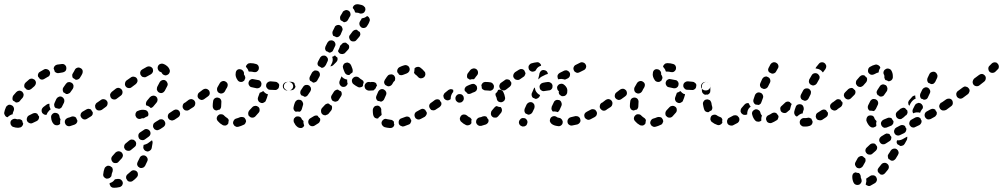

<svg xmlns="http://www.w3.org/2000/svg" viewBox="-26 -579 4749 909"><path d="M60 26Q48 26 37 22Q30 20 26 13Q22 5 24 -3Q26 -10 34 -14Q41 -18 49 -16Q54 -14 60 -14Q61 -14 62 -15Q66 -15 70 -14Q74 -12 77 -10Q77 -9 78 -9Q78 -8 79 -8Q80 -2 82 3Q83 5 84 6Q83 14 78 19Q73 25 65 25Q62 26 60 26ZM334 7Q337 4 339 0Q340 -2 340 -4Q341 -7 340 -9Q339 -11 338 -13Q336 -18 334 -22Q330 -26 325 -27Q319 -29 313 -27Q304 -23 295 -21Q292 -20 288 -17Q285 -15 283 -11Q281 -8 281 -4Q280 0 282 4Q284 12 291 16Q298 20 306 18Q316 15 327 11Q331 9 334 7ZM242 14Q234 14 228 8Q217 -4 216 -23Q215 -32 221 -38Q226 -44 234 -45Q243 -45 249 -40Q255 -35 256 -26Q256 -23 257 -21Q257 -20 258 -19Q259 -18 259 -17Q260 -16 261 -15Q259 -11 259 -6Q258 0 259 6Q258 7 258 8Q257 8 257 9Q250 15 242 14ZM154 -11Q157 -14 158 -18Q159 -20 159 -23Q159 -25 159 -28Q157 -29 156 -31Q153 -35 151 -40Q147 -43 141 -44Q135 -44 130 -42Q121 -37 112 -33Q104 -29 102 -21Q99 -14 102 -6Q106 1 114 4Q122 7 129 3Q139 -1 148 -6Q152 -8 154 -11ZM412 -36Q414 -42 413 -48Q411 -50 410 -52Q407 -56 405 -60Q404 -61 402 -62Q400 -63 398 -63Q395 -64 391 -64Q387 -63 383 -61Q374 -56 366 -51Q362 -49 360 -46Q357 -43 356 -39Q355 -35 355 -31Q356 -28 358 -24Q362 -17 370 -14Q378 -12 385 -16Q394 -21 403 -27Q409 -30 412 -36ZM2 -71Q5 -78 13 -82Q20 -85 28 -81Q36 -78 39 -70Q42 -63 39 -55Q35 -47 34 -40Q34 -40 34 -39Q34 -39 34 -38Q28 -37 23 -34Q15 -30 10 -24Q2 -25 -2 -32Q-7 -39 -6 -46Q-4 -58 2 -71ZM180 -39Q177 -41 174 -44Q170 -51 171 -59Q173 -67 179 -72Q188 -78 195 -84Q198 -86 201 -87Q204 -88 208 -88Q208 -86 208 -85Q207 -76 211 -68Q212 -64 214 -61Q208 -58 204 -52Q198 -46 195 -37Q195 -37 195 -36Q193 -35 191 -35Q189 -35 187 -36Q183 -36 180 -39ZM465 -74Q466 -82 461 -89Q459 -92 456 -94Q452 -96 448 -97Q444 -97 441 -96Q437 -96 433 -93Q426 -88 425 -80Q423 -72 428 -65Q430 -62 434 -60Q437 -58 441 -57Q445 -56 449 -57Q453 -58 456 -60L457 -61Q463 -65 465 -74ZM241 -111Q245 -118 253 -121Q260 -124 268 -120Q275 -116 278 -108Q280 -100 277 -93Q272 -84 268 -75Q267 -72 264 -69Q261 -66 257 -65Q256 -64 255 -64Q254 -64 253 -64Q251 -65 248 -65Q243 -67 238 -67Q232 -71 231 -78Q229 -85 232 -91Q236 -101 241 -111ZM51 -143Q57 -149 65 -150Q73 -150 79 -145Q85 -139 86 -131Q86 -123 81 -116Q74 -109 68 -101Q66 -98 62 -96Q59 -95 55 -94Q53 -94 52 -94Q50 -94 49 -94Q43 -99 37 -102Q37 -102 36 -102Q32 -108 33 -114Q33 -121 37 -127Q44 -135 51 -143ZM274 -165 286 -182Q288 -185 291 -187Q294 -190 298 -190Q302 -191 306 -190Q310 -189 313 -187Q320 -183 322 -174Q323 -166 319 -159L307 -142Q305 -139 301 -137Q298 -135 294 -134Q292 -134 291 -134Q289 -134 287 -134Q283 -137 278 -140Q276 -141 275 -141Q271 -147 271 -153Q270 -159 274 -165ZM111 -202Q114 -205 118 -206Q122 -207 126 -207Q130 -206 133 -204Q137 -203 139 -200Q145 -193 144 -185Q143 -177 137 -171Q130 -165 122 -158Q119 -156 115 -154Q112 -153 108 -153Q106 -153 104 -154Q102 -154 100 -155Q98 -158 94 -161Q92 -163 90 -165Q88 -170 89 -177Q90 -183 95 -188Q103 -195 111 -202ZM325 -242Q327 -246 328 -248Q331 -255 339 -258Q347 -261 354 -257Q362 -254 365 -246Q367 -238 364 -231Q362 -227 360 -223Q356 -217 352 -210Q349 -205 343 -203Q337 -200 331 -202Q329 -204 326 -206Q323 -208 319 -210Q316 -215 316 -221Q315 -227 319 -232Q322 -237 325 -242ZM182 -250Q189 -254 197 -251Q205 -249 209 -241Q213 -234 210 -226Q208 -218 200 -215Q192 -210 183 -205Q178 -202 173 -202Q167 -202 162 -206Q160 -210 156 -214Q155 -216 154 -217Q152 -224 155 -230Q157 -236 163 -239Q172 -245 182 -250ZM237 -270Q240 -272 244 -273Q255 -275 267 -276Q275 -277 281 -272Q288 -266 288 -258Q289 -250 284 -243Q278 -237 270 -236Q261 -235 252 -233Q247 -232 242 -234Q237 -236 233 -240Q232 -246 229 -252Q228 -253 228 -254Q228 -256 229 -259Q230 -262 231 -264Q233 -267 237 -270Z M518 270Q525 269 531 268Q539 267 546 271Q553 276 555 284Q556 288 555 292Q554 295 552 299Q550 302 546 304Q543 307 539 307Q527 310 514 310Q510 310 506 309Q502 307 499 305Q497 302 495 298Q493 295 493 291Q493 290 493 289Q493 289 493 288Q501 286 508 281Q514 276 518 270ZM573 252Q575 248 578 246Q586 240 593 233Q599 227 607 227Q615 227 621 232Q624 235 626 239Q627 243 627 247Q627 251 626 254Q624 258 621 261Q613 270 603 277Q597 282 589 281Q581 281 576 274Q574 269 571 265Q571 264 571 262Q571 261 571 259Q571 255 573 252ZM508 225Q508 221 506 217Q506 216 505 214Q504 213 502 212Q498 210 495 207Q487 204 480 207Q472 211 469 218Q464 231 463 244Q461 252 466 259Q471 265 479 267Q483 267 487 266Q491 265 494 263Q497 261 500 257Q502 254 502 250Q503 242 507 233Q508 229 508 225ZM635 169Q638 161 646 158Q653 155 661 158Q669 162 672 170Q675 177 671 185Q666 196 661 206Q657 213 650 215Q642 218 635 215Q632 212 628 210Q624 205 623 199Q623 193 626 187Q630 178 635 169ZM554 164Q556 161 556 157Q556 154 555 151Q554 149 553 147Q551 145 549 142Q548 142 548 141Q542 137 534 137Q527 138 521 143Q513 152 506 160Q500 167 501 175Q502 183 508 189Q514 194 523 193Q531 193 536 186Q543 179 550 171Q553 168 554 164ZM654 107Q656 106 658 106Q666 104 673 100L691 87Q692 86 693 85Q696 88 696 92Q697 96 696 100Q694 111 692 123Q690 130 684 134Q677 139 670 138Q666 136 662 135Q657 132 654 126Q651 120 653 113Q654 110 654 107ZM593 82Q590 83 586 86Q577 93 569 100Q566 102 564 106Q562 109 562 113Q561 117 562 121Q564 125 566 128Q571 134 580 135Q588 136 594 131Q602 124 611 117Q617 113 618 106Q620 99 617 93Q615 91 614 89Q613 88 612 87Q610 85 607 83Q604 82 601 82Q597 81 593 82ZM686 57Q688 51 685 44Q684 42 683 41Q682 40 681 38Q676 33 669 32Q661 31 655 36L637 48Q630 53 629 61Q628 69 632 76Q637 83 645 84Q653 86 660 81L678 68Q684 64 686 57ZM733 32 748 22Q754 18 756 11Q758 4 755 -2Q754 -4 753 -5Q752 -7 751 -8Q749 -11 746 -12Q744 -14 741 -14Q737 -15 733 -14Q729 -14 726 -11L711 -2L707 1Q700 5 699 13Q697 22 702 28Q704 32 707 34Q710 36 714 37Q718 38 722 37Q726 36 729 34ZM826 -35Q828 -42 825 -49Q825 -50 824 -51Q822 -53 821 -55Q819 -57 817 -58Q814 -60 811 -60Q807 -61 803 -60Q799 -59 796 -57L778 -45Q771 -41 769 -33Q767 -24 772 -17Q774 -14 777 -12Q781 -10 785 -9Q789 -8 792 -9Q796 -10 800 -12L818 -24Q824 -28 826 -35ZM643 -18Q636 -14 628 -17Q620 -20 617 -28Q615 -31 615 -35Q615 -39 616 -43Q618 -47 620 -50Q623 -53 627 -54Q635 -58 644 -59Q653 -60 662 -58Q670 -56 674 -49Q678 -41 676 -33Q675 -32 675 -31Q674 -30 674 -29Q670 -28 667 -26Q660 -23 655 -19Q654 -19 653 -19Q652 -19 651 -19Q648 -20 643 -18ZM881 -74Q882 -82 877 -88Q875 -92 872 -94Q868 -96 864 -97Q861 -97 857 -97Q853 -96 850 -93L847 -92Q840 -87 839 -79Q837 -71 842 -64Q844 -61 848 -58Q851 -56 855 -56Q859 -55 863 -56Q867 -57 870 -59L872 -61Q879 -65 881 -74ZM483 -86Q485 -95 480 -101Q475 -108 467 -109Q459 -111 452 -106L432 -92Q429 -90 427 -86Q425 -83 424 -79Q424 -75 425 -71Q425 -67 428 -64Q432 -57 441 -56Q449 -55 456 -59L475 -73Q482 -78 483 -86ZM682 -73Q685 -70 687 -68Q691 -68 694 -70Q697 -72 699 -74Q708 -84 715 -93Q718 -97 719 -100Q720 -104 720 -108Q719 -112 718 -116Q716 -119 713 -122Q706 -127 698 -126Q690 -125 684 -119Q677 -110 669 -101Q666 -96 665 -91Q664 -85 666 -80Q667 -80 667 -80Q675 -78 682 -73ZM554 -140Q555 -148 550 -155Q545 -161 537 -163Q529 -164 522 -159L503 -144Q500 -141 498 -138Q496 -135 495 -131Q495 -127 496 -123Q497 -119 499 -116Q504 -109 513 -108Q521 -107 527 -112L547 -127Q553 -132 554 -140ZM717 -161Q716 -157 717 -153Q718 -150 721 -146Q723 -143 727 -141Q734 -137 742 -139Q750 -142 754 -149Q761 -161 766 -172Q768 -176 768 -180Q768 -184 766 -187Q765 -191 762 -194Q759 -197 756 -199Q748 -202 741 -199Q733 -196 729 -188Q725 -179 719 -169Q717 -165 717 -161ZM625 -194Q626 -202 621 -209Q616 -215 608 -216Q599 -217 593 -212L573 -198Q567 -193 566 -185Q564 -177 569 -170Q574 -163 583 -162Q591 -161 597 -166L617 -181Q623 -186 625 -194ZM698 -239Q700 -246 697 -254Q693 -261 685 -264Q677 -266 670 -263Q659 -257 647 -250Q644 -248 641 -245Q639 -241 638 -238Q637 -234 638 -230Q638 -226 641 -223Q643 -219 646 -217Q649 -214 653 -214Q657 -213 661 -213Q665 -214 668 -216Q679 -222 688 -227Q695 -231 698 -239ZM739 -235Q741 -232 743 -229Q746 -226 750 -224Q753 -223 757 -222Q761 -222 765 -224Q773 -227 776 -234Q780 -242 777 -249Q773 -260 764 -267Q756 -274 746 -277Q738 -279 730 -275Q723 -271 721 -263Q719 -255 723 -248Q727 -240 735 -238Q737 -238 738 -237Q739 -236 739 -235Z M1133 8Q1136 5 1137 1Q1139 -2 1139 -6Q1138 -10 1137 -13Q1134 -17 1132 -21Q1127 -25 1121 -25Q1116 -26 1110 -24Q1101 -20 1093 -18Q1085 -16 1081 -9Q1076 -1 1078 7Q1079 10 1082 14Q1084 17 1088 19Q1091 21 1095 22Q1099 22 1103 21Q1115 18 1127 12Q1131 11 1133 8ZM1050 11Q1047 14 1043 15Q1039 16 1035 15Q1031 15 1028 13Q1015 6 1006 -5Q1000 -11 1000 -19Q1001 -28 1007 -33Q1013 -39 1021 -38Q1030 -38 1035 -32Q1041 -26 1047 -22Q1051 -20 1053 -17Q1056 -14 1057 -10Q1056 -7 1056 -4Q1055 0 1055 4Q1055 5 1055 5Q1055 5 1055 5Q1053 9 1050 11ZM1203 -60Q1203 -68 1197 -73Q1193 -75 1190 -77Q1184 -79 1178 -77Q1172 -76 1168 -71Q1161 -63 1154 -56Q1152 -53 1150 -49Q1149 -46 1149 -42Q1149 -38 1150 -34Q1152 -30 1155 -28Q1160 -22 1169 -22Q1177 -22 1183 -28Q1191 -36 1199 -46Q1204 -52 1203 -60ZM983 -100Q984 -108 990 -113Q997 -118 1005 -117Q1013 -116 1018 -110Q1023 -103 1022 -95Q1021 -85 1021 -75Q1021 -71 1019 -67Q1017 -64 1015 -61Q1014 -61 1014 -61Q1014 -60 1014 -60Q1010 -60 1005 -58Q1003 -57 1000 -56Q992 -56 986 -62Q981 -68 981 -76Q981 -88 983 -100ZM898 -85Q900 -92 897 -98Q896 -100 895 -101Q894 -103 893 -104Q888 -109 880 -110Q873 -110 867 -106Q856 -98 850 -93Q843 -89 841 -81Q840 -72 845 -66Q847 -62 850 -60Q854 -58 857 -57Q861 -57 865 -57Q869 -58 872 -61Q879 -65 891 -73Q897 -78 898 -85ZM1242 -130Q1242 -131 1242 -133Q1239 -134 1235 -135Q1228 -139 1222 -146Q1221 -147 1220 -148Q1218 -147 1217 -146Q1211 -142 1204 -140Q1203 -139 1203 -139Q1203 -138 1203 -138Q1200 -128 1196 -119Q1193 -111 1196 -104Q1199 -96 1207 -93Q1211 -91 1215 -91Q1219 -91 1222 -93Q1226 -95 1229 -97Q1232 -100 1233 -104Q1238 -115 1241 -127Q1242 -128 1242 -130ZM967 -134Q968 -141 965 -148Q964 -149 963 -151Q962 -152 961 -153Q956 -158 949 -159Q941 -159 935 -155L918 -142Q911 -137 910 -129Q908 -121 913 -114Q918 -108 926 -106Q934 -105 941 -110L959 -123Q965 -127 967 -134ZM1015 -186Q1020 -193 1028 -195Q1036 -197 1043 -192Q1050 -188 1052 -180Q1053 -172 1049 -165Q1043 -156 1039 -147Q1036 -142 1031 -139Q1026 -136 1019 -136Q1015 -138 1011 -139Q1004 -143 1002 -151Q1000 -158 1003 -165Q1009 -176 1015 -186ZM1356 -157Q1362 -163 1362 -171Q1362 -175 1360 -179Q1359 -182 1356 -185Q1353 -188 1350 -189Q1346 -191 1342 -191H1338Q1330 -191 1324 -185Q1318 -179 1318 -171Q1318 -167 1319 -163Q1321 -160 1324 -157Q1327 -154 1330 -153Q1334 -151 1338 -151H1342Q1350 -151 1356 -157ZM1252 -154Q1244 -154 1239 -161Q1233 -167 1234 -175Q1234 -183 1241 -189Q1247 -194 1255 -194Q1266 -193 1277 -192Q1284 -192 1289 -187Q1295 -183 1296 -176Q1295 -173 1295 -171Q1295 -170 1295 -169Q1294 -161 1288 -157Q1282 -152 1275 -153Q1263 -153 1252 -154ZM1166 -166Q1158 -167 1154 -174Q1149 -181 1151 -190Q1152 -193 1154 -197Q1157 -200 1160 -202Q1163 -204 1167 -205Q1171 -205 1175 -204Q1185 -202 1196 -200Q1199 -200 1203 -198Q1206 -196 1209 -192Q1210 -190 1211 -187Q1212 -185 1212 -182Q1212 -180 1211 -177Q1211 -176 1211 -175Q1209 -168 1203 -164Q1196 -160 1189 -161Q1177 -163 1166 -166ZM1113 -191Q1105 -192 1100 -198Q1094 -206 1091 -215Q1088 -224 1090 -234Q1091 -243 1097 -248Q1104 -253 1112 -251Q1120 -250 1125 -243Q1130 -237 1129 -229Q1129 -227 1129 -226Q1130 -225 1131 -224Q1133 -221 1134 -217Q1136 -213 1135 -209Q1135 -209 1135 -209Q1135 -209 1135 -208Q1132 -203 1130 -197Q1130 -197 1129 -196Q1129 -196 1128 -196Q1122 -190 1113 -191ZM1151 -241Q1152 -241 1154 -240Q1156 -240 1158 -240H1160Q1167 -240 1174 -238Q1182 -236 1189 -239Q1196 -243 1199 -251Q1201 -259 1198 -266Q1194 -274 1186 -276Q1174 -280 1160 -280H1158Q1150 -280 1145 -275Q1139 -270 1138 -263Q1141 -260 1143 -257Q1149 -250 1151 -241Z M1401 27Q1392 28 1385 24Q1379 20 1373 13Q1369 7 1365 -1Q1364 -4 1364 -8Q1364 -12 1365 -16Q1367 -20 1370 -22Q1372 -25 1376 -27Q1380 -28 1384 -28Q1388 -28 1391 -27Q1395 -25 1398 -23Q1401 -20 1402 -16Q1404 -12 1407 -10Q1408 -9 1409 -8Q1410 -7 1411 -6Q1410 -1 1411 4Q1412 10 1414 16Q1414 16 1414 17Q1413 17 1413 18Q1409 25 1401 27ZM1487 -2Q1489 -5 1490 -9Q1490 -12 1490 -14Q1490 -16 1489 -19Q1487 -20 1486 -21Q1481 -25 1478 -31Q1473 -33 1468 -32Q1462 -31 1458 -28Q1451 -23 1443 -19Q1436 -15 1434 -7Q1432 1 1436 8Q1440 16 1448 18Q1456 20 1463 16Q1472 11 1482 4Q1485 2 1487 -2ZM1546 -68Q1547 -74 1544 -79Q1541 -80 1538 -82Q1534 -85 1531 -88Q1529 -89 1527 -89Q1526 -89 1524 -89Q1520 -88 1517 -86Q1513 -84 1511 -81Q1505 -74 1498 -67Q1493 -60 1494 -52Q1494 -44 1500 -38Q1503 -36 1507 -34Q1511 -33 1515 -33Q1519 -34 1522 -36Q1526 -37 1529 -40Q1535 -48 1542 -56Q1546 -61 1546 -68ZM1370 -93Q1372 -97 1374 -100Q1377 -103 1380 -105Q1384 -107 1388 -107Q1392 -107 1396 -106Q1404 -103 1407 -95Q1411 -88 1408 -80Q1405 -71 1403 -63Q1402 -59 1399 -55Q1397 -52 1393 -50Q1388 -51 1383 -51Q1378 -51 1374 -50Q1368 -53 1365 -59Q1362 -66 1364 -72Q1366 -83 1370 -93ZM1592 -136Q1592 -142 1588 -147Q1586 -148 1583 -149Q1578 -151 1574 -155Q1568 -155 1563 -152Q1558 -150 1555 -145Q1550 -137 1545 -129Q1540 -122 1542 -114Q1544 -105 1550 -101Q1554 -99 1558 -98Q1562 -97 1565 -98Q1569 -99 1573 -101Q1576 -103 1578 -107Q1584 -116 1589 -124Q1593 -130 1592 -136ZM1396 -144Q1396 -148 1398 -151Q1404 -160 1410 -169Q1415 -176 1423 -177Q1431 -178 1438 -174Q1441 -171 1443 -168Q1446 -165 1446 -161Q1447 -157 1446 -153Q1445 -149 1443 -146Q1437 -138 1432 -130Q1430 -126 1425 -123Q1420 -120 1415 -121Q1410 -125 1403 -127Q1402 -127 1400 -128Q1399 -130 1398 -132Q1397 -134 1396 -136Q1395 -140 1396 -144ZM1338 -151Q1335 -151 1332 -151Q1331 -151 1329 -151Q1327 -152 1326 -152Q1323 -153 1321 -155Q1319 -157 1317 -159Q1315 -162 1314 -164Q1313 -167 1313 -171Q1313 -179 1319 -185Q1325 -191 1333 -191Q1334 -191 1335 -191Q1336 -191 1337 -191Q1338 -191 1338 -191Q1343 -191 1350 -192Q1354 -192 1358 -191Q1362 -190 1365 -188Q1366 -187 1367 -186Q1367 -186 1368 -185Q1369 -178 1372 -172Q1372 -171 1373 -169Q1372 -163 1367 -158Q1363 -153 1356 -152Q1346 -151 1338 -151ZM1749 -157Q1755 -163 1755 -171Q1755 -175 1753 -179Q1752 -182 1749 -185Q1746 -188 1742 -190Q1739 -191 1735 -191H1734Q1726 -191 1720 -185Q1714 -179 1714 -171Q1714 -167 1716 -163Q1718 -160 1720 -157Q1723 -154 1727 -152Q1731 -151 1735 -151Q1743 -151 1749 -157ZM1674 -165Q1670 -166 1667 -168Q1657 -173 1647 -181Q1641 -186 1640 -194Q1639 -203 1645 -209Q1650 -215 1658 -216Q1666 -217 1673 -212Q1679 -206 1686 -202Q1690 -200 1693 -197Q1695 -194 1696 -190Q1695 -188 1695 -186Q1692 -179 1692 -172Q1690 -170 1688 -168Q1685 -167 1682 -166Q1678 -165 1674 -165ZM1608 -169Q1600 -166 1592 -169Q1585 -173 1582 -180Q1579 -188 1582 -196Q1586 -205 1589 -213Q1589 -214 1590 -215Q1590 -216 1591 -218Q1593 -215 1595 -213Q1601 -207 1610 -204Q1614 -203 1618 -202Q1617 -197 1618 -192Q1618 -187 1620 -183Q1619 -181 1619 -180Q1615 -172 1608 -169ZM1456 -188Q1458 -188 1460 -188Q1462 -188 1464 -189Q1468 -190 1471 -192Q1474 -195 1476 -198Q1481 -206 1486 -216Q1490 -223 1488 -231Q1486 -239 1479 -243Q1475 -245 1471 -245Q1467 -246 1463 -245Q1460 -244 1457 -241Q1453 -239 1451 -235Q1446 -226 1442 -218Q1439 -213 1439 -207Q1439 -202 1442 -197Q1447 -195 1451 -192Q1454 -190 1456 -188ZM1598 -257Q1597 -261 1597 -265Q1598 -269 1600 -273Q1602 -276 1605 -279Q1608 -281 1612 -282Q1616 -283 1620 -283Q1624 -282 1627 -280Q1631 -278 1633 -275Q1635 -272 1637 -268Q1639 -261 1643 -252Q1644 -248 1644 -244Q1644 -239 1642 -235Q1641 -234 1640 -234Q1633 -230 1628 -224Q1621 -223 1615 -226Q1609 -229 1606 -236Q1601 -247 1598 -257ZM1480 -288 1481 -290 1489 -305Q1491 -309 1494 -311Q1497 -314 1500 -315Q1504 -316 1508 -316Q1512 -316 1516 -314Q1523 -310 1526 -302Q1528 -294 1524 -287L1517 -272L1515 -269Q1513 -266 1510 -263Q1507 -260 1503 -259Q1502 -259 1500 -258Q1498 -258 1496 -258Q1493 -261 1490 -262Q1486 -265 1482 -266Q1478 -271 1477 -276Q1477 -282 1480 -288ZM1560 -317Q1562 -314 1565 -311Q1567 -309 1571 -307Q1573 -301 1572 -296Q1571 -290 1566 -285L1552 -271Q1549 -268 1546 -267Q1542 -265 1538 -265L1544 -277Q1548 -284 1549 -292Q1550 -301 1547 -309Q1547 -310 1547 -310Q1547 -310 1547 -310Q1554 -312 1560 -317ZM1599 -376Q1603 -377 1606 -377Q1608 -378 1610 -377Q1612 -377 1613 -376Q1616 -373 1620 -370Q1622 -368 1625 -366Q1628 -360 1627 -354Q1626 -348 1622 -344L1608 -329Q1606 -326 1602 -325Q1598 -323 1594 -323Q1590 -323 1587 -324Q1583 -325 1580 -328Q1578 -330 1577 -332Q1575 -335 1574 -337L1580 -350Q1583 -356 1584 -362L1593 -371Q1595 -374 1599 -376ZM1515 -359 1524 -377Q1526 -380 1529 -383Q1532 -386 1535 -387Q1539 -388 1543 -388Q1547 -388 1551 -386Q1558 -383 1561 -375Q1564 -367 1560 -360L1551 -341Q1550 -338 1547 -335Q1544 -333 1540 -331Q1538 -331 1536 -330Q1534 -330 1532 -330Q1529 -332 1526 -334Q1522 -336 1518 -337Q1514 -342 1513 -348Q1513 -353 1515 -359ZM1680 -416Q1680 -423 1677 -428Q1675 -429 1673 -430Q1668 -433 1664 -438Q1659 -439 1653 -437Q1648 -435 1644 -431Q1638 -423 1632 -415Q1626 -409 1627 -401Q1628 -393 1634 -387Q1640 -382 1649 -383Q1657 -383 1662 -390Q1669 -398 1675 -405Q1679 -410 1680 -416ZM1549 -431 1558 -449Q1559 -453 1562 -456Q1565 -458 1569 -460Q1572 -461 1576 -461Q1580 -461 1584 -459Q1588 -457 1590 -455Q1593 -452 1594 -448Q1596 -444 1596 -440Q1596 -436 1594 -433L1586 -414Q1584 -411 1581 -408Q1578 -405 1574 -404Q1573 -403 1571 -403Q1569 -403 1567 -403Q1564 -405 1560 -406Q1557 -408 1552 -409Q1549 -414 1548 -420Q1547 -426 1549 -431ZM1723 -477Q1727 -484 1723 -492Q1720 -500 1712 -503Q1712 -503 1712 -503Q1712 -503 1712 -503Q1706 -498 1699 -495Q1693 -493 1687 -492Q1687 -492 1686 -492Q1686 -492 1686 -491Q1686 -491 1686 -490Q1683 -485 1678 -477Q1674 -470 1676 -462Q1678 -454 1685 -449Q1692 -445 1700 -447Q1708 -449 1712 -456Q1719 -466 1722 -474Q1723 -475 1723 -477ZM1586 -504 1594 -517Q1595 -520 1597 -523Q1599 -526 1603 -528Q1606 -530 1610 -531Q1614 -532 1618 -531Q1622 -530 1625 -528Q1632 -523 1633 -515Q1635 -507 1630 -500Q1629 -499 1628 -497L1621 -484Q1619 -481 1616 -478Q1612 -476 1609 -475Q1607 -474 1605 -474Q1604 -474 1602 -474Q1598 -477 1593 -480Q1591 -481 1588 -482Q1584 -486 1584 -493Q1583 -499 1586 -504ZM1679 -557Q1686 -556 1692 -553Q1696 -551 1698 -548Q1701 -546 1703 -542Q1704 -538 1704 -534Q1704 -530 1702 -527Q1699 -519 1691 -516Q1683 -513 1676 -516Q1674 -517 1671 -518Q1668 -519 1664 -519Q1662 -519 1659 -519Q1657 -520 1655 -521Q1653 -529 1649 -535Q1647 -538 1644 -541Q1645 -549 1651 -554Q1657 -559 1665 -559Q1672 -559 1679 -557Z M1795 23Q1787 20 1783 13Q1779 6 1781 -2Q1784 -10 1791 -14Q1798 -18 1806 -15Q1814 -13 1823 -12Q1827 -12 1831 -10Q1834 -8 1837 -5Q1837 -4 1838 -4Q1838 -3 1839 -2Q1838 5 1841 12Q1839 20 1833 24Q1827 28 1819 27Q1806 26 1795 23ZM1915 7Q1918 4 1919 0Q1920 -2 1921 -5Q1921 -7 1921 -10Q1920 -12 1919 -13Q1917 -17 1915 -21Q1911 -26 1905 -27Q1899 -28 1894 -26Q1884 -22 1875 -19Q1867 -17 1863 -9Q1860 -2 1862 6Q1863 10 1866 13Q1869 16 1872 17Q1876 19 1880 20Q1884 20 1887 19Q1897 15 1908 11Q1912 10 1915 7ZM1993 -36Q1996 -42 1994 -48Q1992 -50 1991 -52Q1989 -55 1987 -59Q1982 -63 1976 -64Q1970 -64 1965 -61Q1956 -56 1947 -51Q1939 -47 1937 -39Q1935 -31 1939 -24Q1940 -20 1943 -18Q1947 -15 1950 -14Q1954 -13 1958 -13Q1962 -14 1966 -16Q1975 -21 1985 -26Q1990 -30 1993 -36ZM1739 -53Q1739 -56 1739 -60Q1740 -68 1746 -74Q1752 -79 1761 -79Q1765 -79 1768 -77Q1772 -75 1774 -72Q1777 -69 1778 -65Q1780 -62 1779 -58Q1779 -55 1779 -53Q1779 -47 1780 -42Q1781 -40 1781 -38Q1781 -36 1780 -34Q1773 -29 1767 -23Q1766 -21 1764 -18Q1756 -17 1749 -21Q1743 -26 1741 -34Q1739 -43 1739 -53ZM2047 -74Q2048 -82 2043 -88Q2041 -92 2038 -94Q2034 -96 2030 -97Q2027 -97 2023 -97Q2019 -96 2016 -93H2015Q2008 -88 2006 -80Q2005 -72 2010 -65Q2012 -62 2015 -59Q2019 -57 2023 -57Q2026 -56 2030 -57Q2034 -58 2037 -60L2038 -61Q2045 -65 2047 -74ZM1765 -146Q1769 -153 1776 -156Q1784 -159 1792 -155Q1799 -151 1802 -144Q1805 -136 1801 -128Q1797 -119 1793 -110Q1792 -107 1789 -104Q1786 -101 1782 -99Q1781 -99 1779 -98Q1778 -98 1776 -98Q1770 -101 1763 -101Q1757 -105 1755 -112Q1753 -119 1756 -125Q1760 -135 1765 -146ZM1754 -168Q1756 -170 1759 -172Q1757 -177 1756 -182Q1755 -183 1755 -184Q1752 -188 1748 -189Q1743 -191 1739 -191Q1732 -190 1726 -190Q1725 -191 1723 -191Q1722 -191 1720 -191Q1712 -191 1706 -185Q1700 -179 1700 -171Q1700 -168 1701 -165Q1702 -161 1704 -158Q1709 -153 1715 -151Q1717 -150 1720 -150Q1721 -150 1723 -150Q1732 -150 1742 -151Q1742 -151 1742 -151Q1742 -151 1743 -151Q1744 -153 1745 -155Q1748 -163 1754 -168ZM1809 -171Q1815 -169 1821 -172Q1826 -174 1830 -179Q1834 -186 1837 -191L1839 -193Q1842 -195 1844 -199Q1845 -203 1845 -207Q1845 -211 1844 -214Q1842 -218 1840 -221Q1834 -227 1826 -227Q1817 -227 1811 -222L1808 -218Q1808 -218 1807 -217Q1806 -216 1806 -216Q1802 -210 1796 -201Q1794 -198 1793 -194Q1792 -190 1793 -186Q1794 -183 1795 -181Q1796 -179 1798 -177Q1800 -176 1801 -175Q1806 -173 1809 -171ZM1983 -241Q1986 -238 1987 -235Q1988 -231 1988 -227Q1987 -223 1986 -219Q1984 -216 1981 -213Q1974 -208 1966 -208Q1958 -209 1953 -215Q1947 -222 1941 -226Q1938 -228 1937 -230Q1935 -233 1934 -235Q1936 -241 1936 -247Q1937 -251 1936 -254Q1941 -261 1949 -262Q1957 -264 1964 -259Q1974 -252 1983 -241ZM1888 -270Q1892 -271 1896 -271Q1900 -270 1904 -268Q1907 -266 1910 -263Q1912 -260 1913 -256Q1915 -248 1911 -241Q1907 -234 1899 -231Q1892 -229 1883 -225Q1878 -223 1873 -223Q1868 -223 1863 -226Q1860 -232 1856 -236Q1856 -237 1855 -237Q1853 -244 1856 -251Q1859 -258 1865 -261Q1877 -267 1888 -270Z M2285 1Q2288 -5 2287 -12Q2282 -17 2279 -24Q2279 -25 2278 -26Q2278 -26 2277 -26Q2276 -27 2276 -27Q2272 -29 2268 -29Q2264 -29 2260 -28Q2252 -24 2244 -23Q2236 -21 2231 -14Q2227 -7 2228 1Q2229 5 2231 8Q2234 12 2237 14Q2240 16 2244 17Q2248 17 2252 17Q2263 14 2275 10Q2281 7 2285 1ZM2157 -3Q2154 -5 2153 -9Q2151 -13 2151 -17Q2151 -21 2153 -24Q2154 -28 2157 -31Q2162 -37 2171 -37Q2179 -37 2185 -32Q2190 -27 2196 -24Q2200 -23 2202 -20Q2205 -17 2207 -14Q2206 -12 2206 -10Q2205 -3 2206 4Q2202 11 2195 13Q2187 16 2180 13Q2167 7 2157 -3ZM2350 -53Q2351 -57 2350 -61Q2350 -64 2348 -67Q2347 -70 2345 -72Q2340 -72 2336 -73Q2331 -74 2326 -77Q2322 -76 2319 -74Q2316 -72 2314 -69Q2309 -62 2303 -56Q2298 -50 2298 -41Q2298 -33 2304 -27Q2307 -25 2310 -23Q2314 -22 2318 -22Q2322 -22 2326 -23Q2329 -25 2332 -28Q2340 -37 2347 -46Q2349 -49 2350 -53ZM2063 -82Q2065 -88 2063 -94Q2061 -96 2059 -99Q2057 -102 2055 -106Q2050 -109 2044 -109Q2037 -109 2032 -105L2016 -93Q2012 -91 2010 -88Q2008 -84 2007 -81Q2007 -77 2007 -73Q2008 -69 2011 -66Q2015 -59 2023 -57Q2032 -56 2038 -61L2055 -72Q2060 -76 2063 -82ZM2130 -114Q2130 -110 2131 -107Q2132 -103 2135 -100Q2138 -97 2141 -95Q2145 -93 2149 -93Q2153 -93 2156 -94Q2160 -95 2163 -98Q2166 -101 2168 -104V-105Q2170 -108 2170 -112Q2170 -116 2169 -120Q2168 -124 2165 -127Q2163 -130 2159 -132Q2152 -135 2144 -133Q2136 -130 2132 -122Q2130 -118 2130 -114ZM2347 -153Q2339 -156 2332 -153Q2331 -149 2329 -146Q2325 -140 2320 -136Q2319 -133 2320 -131Q2320 -128 2321 -125Q2325 -119 2326 -111Q2327 -103 2334 -98Q2341 -94 2349 -95Q2353 -96 2356 -98Q2359 -100 2362 -103Q2364 -106 2365 -110Q2366 -114 2365 -118Q2363 -131 2357 -143Q2354 -150 2347 -153ZM2112 -132Q2115 -139 2120 -144Q2119 -148 2120 -152Q2120 -153 2120 -153Q2119 -154 2119 -154Q2114 -157 2108 -157Q2102 -156 2097 -153Q2089 -146 2081 -140Q2078 -138 2076 -134Q2074 -131 2073 -127Q2073 -123 2074 -119Q2075 -115 2077 -112Q2082 -106 2090 -104Q2098 -103 2105 -108Q2106 -109 2108 -110Q2107 -113 2108 -116Q2108 -124 2112 -132ZM2187 -136Q2191 -134 2195 -134Q2199 -135 2203 -136Q2210 -140 2219 -143Q2223 -144 2226 -147Q2229 -149 2231 -153Q2232 -157 2233 -160Q2233 -164 2232 -168Q2231 -172 2228 -175Q2225 -178 2222 -180Q2218 -182 2214 -182Q2210 -182 2207 -181Q2195 -177 2185 -172Q2178 -169 2175 -162Q2172 -155 2175 -148Q2178 -146 2182 -142Q2185 -139 2187 -136ZM2255 -161Q2258 -156 2263 -154Q2267 -151 2272 -151H2274Q2282 -151 2289 -150Q2297 -148 2304 -153Q2311 -157 2312 -165Q2314 -174 2309 -180Q2305 -187 2297 -189Q2286 -191 2274 -191H2272Q2265 -191 2260 -187Q2255 -182 2253 -176Q2253 -175 2253 -175Q2255 -168 2255 -161ZM2215 -204Q2217 -204 2218 -204Q2219 -205 2219 -206Q2220 -206 2221 -207Q2226 -215 2233 -223Q2238 -229 2237 -238Q2236 -246 2230 -251Q2223 -256 2215 -255Q2207 -254 2201 -248Q2195 -240 2188 -231Q2185 -226 2185 -219Q2184 -213 2188 -208Q2190 -207 2192 -206Q2195 -204 2198 -202Q2199 -202 2200 -202Q2207 -205 2215 -204Z M2432 7Q2435 15 2443 18Q2446 20 2450 20Q2454 20 2458 19Q2462 17 2465 15Q2468 12 2469 8Q2473 0 2470 -8Q2467 -15 2460 -19Q2456 -20 2452 -20Q2448 -21 2444 -19Q2440 -18 2438 -15Q2435 -12 2433 -9V-8Q2429 -1 2432 7ZM2630 15Q2623 20 2615 18Q2596 16 2585 7Q2582 4 2580 1Q2578 -2 2577 -6Q2577 -10 2578 -14Q2579 -18 2581 -21Q2587 -28 2595 -29Q2603 -30 2610 -25Q2611 -24 2613 -23Q2617 -22 2621 -21Q2625 -21 2629 -18Q2632 -16 2634 -13Q2636 -11 2636 -9Q2637 -7 2638 -5Q2638 -2 2638 1Q2638 1 2638 1Q2638 1 2638 2Q2637 10 2630 15ZM2720 0Q2724 -7 2721 -15Q2721 -17 2720 -19Q2719 -21 2717 -23Q2714 -26 2712 -27Q2708 -29 2704 -29Q2700 -30 2697 -29Q2686 -26 2676 -24Q2672 -23 2669 -21Q2666 -19 2664 -15Q2661 -12 2661 -8Q2660 -4 2661 0Q2662 8 2669 12Q2676 17 2684 15Q2696 13 2708 10Q2716 7 2720 0ZM2799 -36Q2802 -44 2798 -51Q2797 -53 2796 -54Q2794 -57 2792 -59Q2789 -61 2786 -61Q2782 -63 2778 -62Q2774 -62 2771 -60Q2761 -55 2752 -50Q2748 -48 2745 -45Q2743 -42 2741 -39Q2740 -35 2740 -31Q2741 -27 2742 -23Q2746 -16 2754 -13Q2761 -10 2769 -14Q2779 -19 2790 -25Q2797 -29 2799 -36ZM2458 -64 2467 -84Q2471 -91 2478 -94Q2486 -97 2494 -94Q2497 -92 2500 -89Q2503 -86 2504 -82Q2505 -79 2505 -75Q2505 -71 2504 -67L2495 -48Q2492 -42 2486 -39Q2481 -36 2474 -36Q2472 -38 2469 -39Q2466 -40 2463 -41Q2458 -46 2457 -52Q2456 -58 2458 -64ZM2585 -67Q2585 -71 2586 -74L2596 -95Q2597 -98 2600 -101Q2603 -104 2607 -105Q2610 -107 2614 -106Q2618 -106 2622 -105Q2630 -101 2632 -93Q2635 -86 2632 -78L2623 -58Q2621 -55 2619 -52Q2617 -50 2614 -48Q2611 -49 2609 -50Q2601 -52 2592 -51Q2592 -51 2591 -51Q2589 -53 2588 -55Q2587 -57 2586 -59Q2584 -63 2585 -67ZM2856 -74Q2857 -82 2852 -88Q2848 -95 2839 -97Q2831 -98 2825 -93L2822 -92Q2815 -87 2814 -79Q2812 -70 2817 -64Q2822 -57 2830 -55Q2838 -54 2845 -59L2847 -61Q2854 -65 2856 -74ZM2492 -139 2493 -140 2501 -159Q2502 -161 2503 -162Q2504 -164 2506 -165Q2506 -162 2507 -159Q2508 -151 2513 -144Q2518 -137 2525 -132Q2528 -130 2531 -129L2529 -124V-123Q2526 -117 2520 -114Q2515 -110 2508 -111Q2506 -113 2503 -114Q2500 -115 2497 -116Q2492 -121 2491 -127Q2490 -133 2492 -139ZM2612 -160Q2610 -168 2615 -174Q2620 -181 2628 -182Q2636 -184 2643 -179Q2653 -172 2658 -161Q2660 -156 2660 -150Q2660 -144 2659 -138Q2657 -134 2655 -131Q2653 -128 2649 -126Q2646 -124 2642 -124Q2638 -123 2634 -124Q2633 -124 2633 -124Q2632 -125 2632 -125Q2632 -125 2631 -125Q2631 -125 2630 -126Q2624 -129 2621 -134Q2618 -140 2620 -147Q2613 -152 2612 -160ZM2590 -173Q2589 -181 2583 -186Q2577 -191 2569 -191Q2557 -190 2544 -187Q2536 -185 2532 -179Q2527 -172 2529 -164Q2530 -155 2537 -151Q2544 -146 2552 -148Q2562 -150 2572 -151Q2578 -151 2582 -154Q2587 -158 2589 -163Q2589 -168 2590 -172Q2590 -173 2590 -173ZM2394 -178Q2396 -184 2394 -190Q2391 -193 2389 -196Q2388 -198 2387 -200Q2385 -201 2382 -202Q2380 -203 2378 -203Q2374 -204 2370 -203Q2366 -202 2363 -199Q2353 -192 2346 -187Q2340 -183 2338 -174Q2337 -166 2342 -159Q2344 -156 2347 -154Q2351 -152 2355 -151Q2359 -151 2362 -151Q2366 -152 2370 -155Q2376 -159 2387 -168Q2392 -172 2394 -178ZM2458 -221Q2460 -224 2461 -228Q2461 -230 2462 -232Q2462 -233 2461 -235Q2458 -240 2456 -246Q2454 -248 2451 -250Q2448 -251 2446 -252Q2442 -252 2438 -252Q2434 -251 2431 -249Q2422 -243 2412 -237Q2409 -234 2407 -231Q2405 -228 2404 -224Q2404 -220 2404 -216Q2405 -212 2408 -209Q2412 -202 2421 -201Q2429 -199 2436 -204Q2444 -210 2452 -215Q2456 -217 2458 -221ZM2641 -204Q2645 -203 2649 -202L2662 -208Q2666 -210 2668 -213Q2671 -216 2672 -220Q2673 -224 2673 -228Q2673 -232 2671 -235Q2669 -239 2666 -241Q2663 -244 2659 -245Q2656 -247 2652 -246Q2648 -246 2644 -244L2624 -234Q2617 -230 2614 -223Q2612 -215 2615 -208Q2615 -208 2615 -207Q2615 -207 2616 -206Q2616 -206 2617 -205Q2617 -204 2618 -203Q2621 -204 2624 -205Q2633 -206 2641 -204ZM2538 -216 2558 -226Q2563 -228 2568 -229Q2567 -236 2563 -241Q2558 -246 2551 -247Q2543 -249 2536 -244Q2530 -239 2528 -231Q2527 -223 2524 -213Q2523 -211 2523 -208Q2523 -206 2523 -203Q2524 -205 2526 -206Q2531 -212 2538 -216ZM2700 -272 2720 -282Q2727 -286 2735 -283Q2743 -281 2747 -273Q2751 -266 2748 -258Q2745 -250 2738 -247L2718 -237Q2714 -235 2710 -234Q2706 -234 2703 -235Q2699 -237 2696 -239Q2693 -241 2692 -244Q2691 -245 2691 -245Q2691 -246 2691 -246Q2687 -254 2690 -261Q2693 -269 2700 -272ZM2487 -242Q2479 -246 2477 -254Q2476 -257 2476 -261Q2476 -265 2478 -269Q2480 -272 2483 -275Q2486 -278 2490 -279Q2503 -283 2514 -284Q2518 -285 2522 -284Q2526 -283 2529 -280Q2532 -278 2534 -275Q2535 -272 2536 -268Q2529 -266 2523 -262Q2516 -257 2512 -249Q2510 -246 2508 -243Q2505 -242 2502 -241Q2494 -238 2487 -242Z M3108 8Q3111 5 3112 1Q3114 -2 3114 -6Q3113 -10 3112 -13Q3109 -17 3107 -21Q3102 -25 3096 -25Q3091 -26 3085 -24Q3076 -20 3068 -18Q3060 -16 3056 -9Q3051 -1 3053 7Q3054 10 3057 14Q3059 17 3063 19Q3066 21 3070 22Q3074 22 3078 21Q3090 18 3102 12Q3106 11 3108 8ZM3025 11Q3022 14 3018 15Q3014 16 3010 15Q3006 15 3003 13Q2990 6 2981 -5Q2975 -11 2975 -19Q2976 -28 2982 -33Q2988 -39 2996 -38Q3005 -38 3010 -32Q3016 -26 3022 -22Q3026 -20 3028 -17Q3031 -14 3032 -10Q3031 -7 3031 -4Q3030 0 3030 4Q3030 5 3030 5Q3030 5 3030 5Q3028 9 3025 11ZM3178 -60Q3178 -68 3172 -73Q3168 -75 3165 -77Q3159 -79 3153 -77Q3147 -76 3143 -71Q3136 -63 3129 -56Q3127 -53 3125 -49Q3124 -46 3124 -42Q3124 -38 3125 -34Q3127 -30 3130 -28Q3135 -22 3144 -22Q3152 -22 3158 -28Q3166 -36 3174 -46Q3179 -52 3178 -60ZM2958 -100Q2959 -108 2965 -113Q2972 -118 2980 -117Q2988 -116 2993 -110Q2998 -103 2997 -95Q2996 -85 2996 -75Q2996 -71 2994 -67Q2992 -64 2990 -61Q2989 -61 2989 -61Q2989 -60 2989 -60Q2985 -60 2980 -58Q2978 -57 2975 -56Q2967 -56 2961 -62Q2956 -68 2956 -76Q2956 -88 2958 -100ZM2873 -85Q2875 -92 2872 -98Q2871 -100 2870 -101Q2869 -103 2868 -104Q2863 -109 2855 -110Q2848 -110 2842 -106Q2831 -98 2825 -93Q2818 -89 2816 -81Q2815 -72 2820 -66Q2822 -62 2825 -60Q2829 -58 2832 -57Q2836 -57 2840 -57Q2844 -58 2847 -61Q2854 -65 2866 -73Q2872 -78 2873 -85ZM3217 -130Q3217 -131 3217 -133Q3214 -134 3210 -135Q3203 -139 3197 -146Q3196 -147 3195 -148Q3193 -147 3192 -146Q3186 -142 3179 -140Q3178 -139 3178 -139Q3178 -138 3178 -138Q3175 -128 3171 -119Q3168 -111 3171 -104Q3174 -96 3182 -93Q3186 -91 3190 -91Q3194 -91 3197 -93Q3201 -95 3204 -97Q3207 -100 3208 -104Q3213 -115 3216 -127Q3217 -128 3217 -130ZM2942 -134Q2943 -141 2940 -148Q2939 -149 2938 -151Q2937 -152 2936 -153Q2931 -158 2924 -159Q2916 -159 2910 -155L2893 -142Q2886 -137 2885 -129Q2883 -121 2888 -114Q2893 -108 2901 -106Q2909 -105 2916 -110L2934 -123Q2940 -127 2942 -134ZM2990 -186Q2995 -193 3003 -195Q3011 -197 3018 -192Q3025 -188 3027 -180Q3028 -172 3024 -165Q3018 -156 3014 -147Q3011 -142 3006 -139Q3001 -136 2994 -136Q2990 -138 2986 -139Q2979 -143 2977 -151Q2975 -158 2978 -165Q2984 -176 2990 -186ZM3331 -157Q3337 -163 3337 -171Q3337 -175 3335 -179Q3334 -182 3331 -185Q3328 -188 3325 -189Q3321 -191 3317 -191H3313Q3305 -191 3299 -185Q3293 -179 3293 -171Q3293 -167 3294 -163Q3296 -160 3299 -157Q3302 -154 3305 -153Q3309 -151 3313 -151H3317Q3325 -151 3331 -157ZM3227 -154Q3219 -154 3214 -161Q3208 -167 3209 -175Q3209 -183 3216 -189Q3222 -194 3230 -194Q3241 -193 3252 -192Q3259 -192 3264 -187Q3270 -183 3271 -176Q3270 -173 3270 -171Q3270 -170 3270 -169Q3269 -161 3263 -157Q3257 -152 3250 -153Q3238 -153 3227 -154ZM3141 -166Q3133 -167 3129 -174Q3124 -181 3126 -190Q3127 -193 3129 -197Q3132 -200 3135 -202Q3138 -204 3142 -205Q3146 -205 3150 -204Q3160 -202 3171 -200Q3174 -200 3178 -198Q3181 -196 3184 -192Q3185 -190 3186 -187Q3187 -185 3187 -182Q3187 -180 3186 -177Q3186 -176 3186 -175Q3184 -168 3178 -164Q3171 -160 3164 -161Q3152 -163 3141 -166ZM3088 -191Q3080 -192 3075 -198Q3069 -206 3066 -215Q3063 -224 3065 -234Q3066 -243 3072 -248Q3079 -253 3087 -251Q3095 -250 3100 -243Q3105 -237 3104 -229Q3104 -227 3104 -226Q3105 -225 3106 -224Q3108 -221 3109 -217Q3111 -213 3110 -209Q3110 -209 3110 -209Q3110 -209 3110 -208Q3107 -203 3105 -197Q3105 -197 3104 -196Q3104 -196 3103 -196Q3097 -190 3088 -191ZM3126 -241Q3127 -241 3129 -240Q3131 -240 3133 -240H3135Q3142 -240 3149 -238Q3157 -236 3164 -239Q3171 -243 3174 -251Q3176 -259 3173 -266Q3169 -274 3161 -276Q3149 -280 3135 -280H3133Q3125 -280 3120 -275Q3114 -270 3113 -263Q3116 -260 3118 -257Q3124 -250 3126 -241Z M3807 17Q3814 15 3818 9Q3822 3 3821 -5Q3821 -6 3820 -7Q3817 -11 3816 -16Q3815 -17 3814 -18Q3812 -19 3811 -19Q3808 -21 3804 -22Q3800 -22 3796 -21Q3792 -20 3789 -20Q3785 -20 3782 -20Q3774 -21 3767 -15Q3761 -10 3760 -2Q3760 2 3761 6Q3762 10 3765 13Q3768 16 3771 18Q3775 20 3779 20Q3784 20 3791 20Q3798 20 3807 17ZM3474 -8Q3476 -15 3473 -22Q3472 -22 3472 -23Q3468 -27 3465 -31Q3463 -32 3462 -32Q3461 -33 3459 -33Q3455 -34 3451 -33Q3447 -33 3444 -31Q3436 -26 3429 -23Q3425 -21 3422 -19Q3419 -16 3418 -12Q3416 -9 3416 -5Q3416 -1 3417 3Q3420 11 3428 14Q3435 17 3443 15Q3454 10 3466 3Q3472 -1 3474 -8ZM3345 -1Q3342 -3 3340 -6Q3338 -10 3337 -14Q3337 -18 3338 -22Q3339 -25 3341 -29Q3346 -35 3355 -36Q3363 -37 3369 -32Q3375 -28 3383 -25Q3387 -24 3390 -21Q3392 -18 3394 -14Q3394 -14 3394 -14Q3394 -14 3394 -14Q3393 -9 3393 -5Q3393 -1 3394 2Q3390 9 3383 12Q3376 15 3369 12Q3356 8 3345 -1ZM3656 -14Q3658 -18 3659 -22Q3660 -24 3660 -27Q3659 -30 3658 -33Q3657 -34 3656 -35Q3653 -39 3651 -42Q3646 -46 3640 -46Q3634 -46 3629 -43Q3620 -37 3613 -34Q3605 -31 3602 -23Q3599 -15 3603 -8Q3604 -4 3607 -1Q3610 1 3614 3Q3617 4 3621 4Q3625 4 3629 2Q3639 -2 3650 -9Q3654 -11 3656 -14ZM3571 -4Q3567 -2 3563 -3Q3559 -3 3556 -4Q3552 -6 3549 -9Q3539 -20 3535 -37Q3534 -40 3534 -44Q3535 -48 3537 -52Q3539 -55 3542 -57Q3546 -60 3549 -61Q3558 -63 3565 -58Q3572 -54 3574 -46Q3575 -40 3578 -36Q3579 -35 3580 -34Q3581 -33 3581 -32Q3581 -32 3581 -31Q3578 -23 3578 -14Q3579 -12 3579 -10Q3579 -9 3578 -9Q3578 -9 3578 -8Q3575 -5 3571 -4ZM3893 -34Q3895 -40 3893 -47Q3891 -49 3889 -51Q3888 -54 3886 -56Q3884 -58 3882 -59Q3880 -60 3878 -60Q3874 -61 3870 -60Q3866 -59 3863 -57Q3854 -51 3846 -46Q3842 -44 3840 -41Q3837 -37 3837 -34Q3836 -30 3836 -26Q3837 -22 3839 -18Q3843 -11 3852 -10Q3860 -8 3867 -12Q3875 -17 3885 -24Q3891 -28 3893 -34ZM3741 -72Q3743 -80 3751 -84Q3758 -87 3766 -85Q3770 -84 3773 -81Q3776 -78 3777 -75Q3779 -71 3779 -67Q3780 -63 3779 -60Q3775 -50 3774 -42Q3771 -42 3768 -41Q3760 -38 3753 -32Q3750 -30 3747 -27Q3740 -29 3737 -35Q3733 -42 3734 -49Q3736 -59 3741 -72ZM3480 -53Q3480 -62 3485 -68Q3492 -75 3498 -83Q3502 -88 3508 -90Q3514 -92 3519 -90Q3521 -85 3523 -81Q3525 -78 3528 -74Q3522 -70 3518 -64Q3513 -56 3512 -47Q3511 -43 3512 -38Q3506 -34 3499 -35Q3492 -35 3487 -40Q3481 -45 3480 -53ZM3722 -86Q3722 -86 3722 -87Q3721 -87 3721 -88Q3719 -89 3717 -91Q3715 -93 3713 -96Q3707 -99 3701 -98Q3694 -97 3690 -92Q3682 -85 3675 -78Q3668 -73 3668 -65Q3668 -56 3673 -50Q3676 -47 3679 -46Q3683 -44 3687 -44Q3691 -43 3695 -45Q3698 -46 3701 -49Q3707 -54 3714 -60Q3716 -69 3719 -79Q3720 -82 3722 -86ZM3302 -86Q3301 -94 3306 -100Q3310 -107 3319 -108Q3323 -109 3326 -108Q3330 -107 3334 -105Q3337 -103 3339 -99Q3341 -96 3342 -92Q3343 -82 3346 -73Q3347 -69 3346 -64Q3345 -60 3342 -56Q3339 -55 3335 -53Q3332 -51 3329 -48Q3321 -47 3315 -51Q3309 -55 3307 -63Q3304 -73 3302 -86ZM3946 -74Q3947 -82 3942 -89Q3940 -92 3937 -94Q3933 -96 3929 -97Q3925 -97 3922 -96Q3918 -96 3914 -93L3913 -92Q3906 -87 3904 -79Q3903 -71 3908 -64Q3910 -61 3914 -59Q3917 -57 3921 -56Q3925 -55 3929 -56Q3932 -57 3936 -59L3938 -61Q3944 -65 3946 -74ZM3548 -128Q3551 -136 3559 -140Q3566 -143 3574 -140Q3582 -137 3585 -130Q3589 -122 3586 -115Q3582 -105 3579 -96Q3578 -92 3576 -89Q3573 -86 3570 -84Q3569 -83 3568 -83Q3567 -82 3565 -82Q3563 -83 3560 -83Q3556 -84 3551 -84Q3545 -87 3542 -94Q3539 -100 3541 -107Q3544 -117 3548 -128ZM3782 -102Q3788 -101 3793 -104Q3799 -107 3802 -113Q3806 -122 3811 -131Q3813 -135 3813 -139Q3814 -143 3813 -147Q3811 -150 3809 -154Q3806 -157 3803 -159Q3795 -162 3788 -160Q3780 -158 3776 -150Q3770 -140 3766 -131Q3764 -127 3764 -123Q3763 -119 3765 -116Q3766 -113 3767 -111Q3769 -109 3771 -107Q3772 -106 3773 -106Q3777 -105 3782 -102ZM3297 -171Q3297 -179 3303 -185Q3309 -191 3317 -191Q3325 -191 3331 -185Q3337 -179 3337 -171Q3337 -160 3337 -150Q3337 -146 3336 -142Q3334 -139 3332 -136Q3330 -134 3328 -133Q3327 -132 3325 -131Q3320 -131 3315 -131Q3314 -130 3313 -130Q3306 -132 3302 -137Q3297 -142 3297 -149Q3297 -159 3297 -171ZM3583 -206Q3585 -209 3588 -212Q3591 -214 3595 -216Q3599 -217 3603 -217Q3607 -216 3610 -214Q3618 -210 3620 -203Q3623 -195 3619 -187Q3614 -178 3610 -169Q3608 -165 3605 -163Q3602 -160 3598 -159Q3596 -158 3594 -158Q3592 -158 3589 -158Q3586 -160 3582 -161Q3580 -162 3579 -162Q3573 -167 3572 -174Q3571 -180 3574 -186Q3578 -196 3583 -206ZM3804 -197Q3804 -201 3806 -204L3817 -223Q3821 -230 3829 -232Q3837 -234 3844 -230Q3848 -228 3850 -224Q3853 -221 3854 -217Q3855 -214 3854 -210Q3854 -206 3851 -202L3841 -184Q3837 -178 3831 -176Q3825 -173 3819 -175Q3816 -177 3813 -178Q3811 -180 3809 -180Q3807 -182 3806 -185Q3805 -187 3804 -189Q3803 -193 3804 -197ZM3611 -253Q3612 -257 3614 -260L3619 -269Q3619 -269 3619 -270Q3619 -270 3620 -271L3622 -275Q3624 -278 3628 -281Q3631 -283 3635 -284Q3639 -285 3642 -284Q3646 -284 3650 -281Q3657 -277 3659 -269Q3661 -261 3656 -254L3648 -240Q3645 -234 3639 -232Q3633 -229 3627 -231Q3624 -233 3621 -234Q3619 -235 3617 -236Q3615 -238 3613 -240Q3612 -243 3611 -245Q3610 -249 3611 -253ZM3850 -276Q3855 -283 3863 -284Q3872 -285 3878 -280Q3881 -278 3883 -274Q3885 -271 3886 -267Q3886 -263 3885 -259Q3884 -255 3882 -252Q3877 -246 3870 -236Q3869 -237 3868 -238Q3863 -245 3856 -249Q3849 -253 3841 -254Q3838 -255 3835 -255Q3835 -256 3836 -257Q3837 -259 3837 -260Q3845 -270 3850 -276Z M4074 287Q4074 290 4072 294Q4077 299 4084 301Q4091 303 4097 299Q4107 294 4118 287Q4121 284 4123 281Q4125 277 4126 273Q4126 269 4125 266Q4124 262 4122 259Q4117 252 4109 251Q4100 250 4094 254Q4086 260 4079 264Q4078 264 4077 265Q4076 266 4075 267Q4075 268 4075 270Q4077 279 4074 287ZM4046 247Q4044 243 4040 240Q4040 240 4039 240Q4032 240 4025 237Q4022 237 4019 239Q4017 240 4014 242Q4012 245 4010 249Q4009 253 4009 257Q4009 274 4016 287Q4020 294 4028 296Q4036 298 4044 294Q4047 292 4049 289Q4052 285 4053 281Q4054 278 4053 274Q4053 270 4051 266Q4049 263 4049 256Q4049 252 4046 247ZM4146 200Q4151 193 4160 192Q4168 191 4174 196Q4181 201 4182 209Q4183 217 4178 224Q4171 233 4164 241Q4160 246 4153 248Q4147 249 4141 246Q4140 246 4140 245Q4136 240 4131 236Q4129 231 4129 225Q4130 220 4134 215Q4140 208 4146 200ZM4072 180Q4072 175 4070 170Q4064 167 4060 162Q4060 161 4059 161Q4052 158 4046 161Q4039 163 4035 169Q4029 179 4024 189Q4020 197 4023 204Q4026 212 4033 216Q4037 217 4041 218Q4045 218 4049 216Q4052 215 4055 212Q4058 210 4060 206Q4064 198 4069 190Q4072 186 4072 180ZM4177 158Q4178 154 4180 151Q4186 143 4191 134Q4196 127 4204 125Q4212 123 4219 127Q4222 130 4225 133Q4227 136 4228 140Q4229 144 4228 148Q4227 152 4225 155Q4220 164 4214 173Q4210 178 4204 181Q4198 183 4192 181Q4190 180 4188 178Q4185 175 4181 174Q4180 172 4179 170Q4178 168 4178 166Q4177 162 4177 158ZM4126 126Q4128 120 4126 114Q4123 111 4121 107Q4119 105 4118 103Q4113 99 4106 100Q4100 100 4094 104Q4086 111 4078 119Q4072 124 4071 133Q4071 141 4077 147Q4082 153 4091 153Q4099 154 4105 148Q4112 142 4120 135Q4124 131 4126 126ZM4265 70 4247 80Q4240 84 4232 85Q4226 86 4221 85Q4219 90 4219 95Q4220 101 4224 105Q4227 106 4231 108Q4233 110 4235 112Q4238 112 4240 112Q4242 112 4245 111Q4249 110 4252 108Q4255 105 4257 102L4267 84Q4269 80 4269 76Q4270 72 4269 68Q4267 69 4265 70ZM4171 53Q4167 54 4164 56Q4154 62 4146 67Q4139 72 4137 80Q4135 88 4140 95Q4142 98 4145 101Q4148 103 4152 104Q4156 104 4160 104Q4164 103 4167 101Q4175 96 4184 90Q4188 88 4190 85Q4193 82 4193 78Q4194 76 4194 74Q4194 72 4194 69Q4191 66 4189 63Q4188 60 4187 58Q4185 56 4183 55Q4181 54 4179 54Q4175 53 4171 53ZM4261 46Q4263 42 4264 39Q4265 37 4265 34Q4265 32 4265 30Q4263 27 4261 24Q4260 21 4259 18Q4254 14 4248 13Q4241 12 4236 15L4217 25Q4214 27 4211 30Q4209 33 4208 37Q4206 41 4207 45Q4207 49 4209 52Q4213 60 4221 62Q4229 64 4236 60L4255 51Q4258 49 4261 46ZM4202 7Q4202 6 4203 5Q4204 2 4204 -1Q4204 -4 4204 -6Q4203 -7 4202 -8Q4198 -13 4196 -18Q4195 -19 4193 -20Q4192 -20 4191 -21Q4187 -22 4183 -22Q4179 -22 4175 -20Q4167 -16 4158 -13Q4151 -10 4147 -3Q4143 4 4146 12Q4147 16 4150 19Q4152 22 4156 24Q4159 26 4163 26Q4167 26 4171 25Q4182 21 4193 16Q4193 16 4194 16Q4194 15 4195 15Q4197 12 4201 9Q4201 8 4202 7ZM4335 4Q4338 -1 4337 -8Q4335 -10 4334 -13Q4332 -16 4331 -20Q4329 -21 4327 -22Q4326 -23 4324 -24Q4320 -25 4316 -25Q4312 -24 4308 -23L4290 -13Q4282 -9 4280 -1Q4277 7 4281 14Q4283 17 4286 20Q4289 23 4293 24Q4297 25 4301 25Q4305 24 4308 22L4327 13Q4332 10 4335 4ZM4116 22Q4112 24 4108 25Q4104 25 4100 24Q4096 22 4093 20Q4082 10 4076 -7Q4075 -10 4076 -14Q4076 -18 4078 -22Q4079 -25 4082 -28Q4085 -31 4089 -32Q4097 -34 4105 -31Q4112 -27 4114 -19Q4116 -13 4119 -11Q4121 -9 4122 -8Q4123 -7 4124 -5Q4123 -1 4122 4Q4122 10 4123 15Q4123 16 4123 16Q4122 17 4122 18Q4119 21 4116 22ZM4405 -32Q4408 -35 4409 -39Q4409 -41 4409 -43Q4409 -46 4409 -48Q4407 -50 4406 -52Q4403 -55 4402 -60Q4397 -63 4391 -64Q4385 -64 4379 -61Q4371 -56 4361 -51Q4354 -47 4352 -39Q4350 -31 4354 -24Q4356 -20 4359 -18Q4362 -15 4366 -14Q4369 -13 4373 -14Q4377 -14 4381 -16Q4391 -21 4399 -26Q4403 -28 4405 -32ZM4233 -15Q4225 -16 4219 -23Q4217 -26 4216 -29Q4215 -33 4215 -37Q4215 -41 4217 -45Q4219 -48 4222 -51Q4230 -57 4237 -64Q4240 -66 4244 -67Q4248 -69 4252 -69Q4254 -68 4256 -68Q4257 -68 4259 -67Q4262 -63 4265 -60Q4267 -59 4269 -57Q4270 -55 4270 -52Q4271 -50 4271 -48Q4270 -44 4269 -40Q4267 -37 4265 -34Q4262 -33 4259 -30Q4257 -28 4255 -26Q4251 -22 4247 -20Q4241 -14 4233 -15ZM4298 -43 4297 -42Q4295 -47 4294 -52Q4294 -57 4296 -62L4305 -80Q4307 -84 4310 -87Q4313 -89 4317 -90Q4321 -92 4324 -92Q4328 -91 4332 -90Q4339 -86 4342 -79Q4345 -72 4342 -65Q4340 -63 4338 -60Q4333 -54 4330 -45Q4322 -48 4313 -47Q4305 -46 4298 -43ZM4094 -100Q4096 -104 4099 -106Q4102 -109 4106 -110Q4110 -111 4114 -110Q4118 -110 4121 -108Q4129 -104 4131 -96Q4133 -88 4129 -81Q4124 -72 4121 -64Q4119 -60 4116 -57Q4113 -54 4109 -53Q4104 -55 4098 -55Q4095 -55 4091 -55Q4085 -59 4083 -66Q4081 -73 4084 -80Q4088 -89 4094 -100ZM4459 -66Q4461 -70 4462 -73Q4462 -77 4462 -81Q4461 -85 4458 -88Q4454 -95 4446 -97Q4437 -98 4431 -93H4429Q4426 -90 4424 -87Q4422 -84 4421 -80Q4420 -76 4421 -72Q4422 -68 4424 -65Q4429 -58 4437 -56Q4445 -55 4452 -60L4453 -61Q4457 -63 4459 -66ZM3962 -84Q3964 -90 3962 -96Q3960 -98 3958 -99Q3955 -103 3953 -107Q3951 -107 3949 -108Q3948 -109 3946 -109Q3942 -110 3938 -109Q3934 -108 3931 -105Q3923 -99 3915 -93Q3908 -89 3906 -81Q3905 -72 3910 -66Q3914 -59 3922 -57Q3931 -56 3937 -61Q3946 -67 3955 -73Q3960 -77 3962 -84ZM4295 -103Q4301 -109 4309 -112Q4309 -112 4309 -112Q4309 -112 4309 -112Q4307 -120 4307 -127Q4303 -127 4299 -125Q4295 -124 4292 -120Q4285 -112 4279 -105Q4276 -102 4275 -98Q4273 -95 4274 -91Q4274 -87 4275 -84Q4277 -80 4279 -78L4285 -90Q4289 -97 4295 -103ZM4347 -107Q4350 -107 4352 -107Q4354 -107 4356 -108Q4360 -109 4363 -112Q4366 -115 4367 -118L4376 -137Q4380 -145 4377 -152Q4374 -160 4367 -164Q4363 -165 4359 -166Q4355 -166 4351 -164Q4347 -163 4345 -160Q4342 -158 4340 -154L4331 -135Q4329 -129 4330 -123Q4331 -117 4335 -112Q4339 -111 4342 -110Q4345 -109 4347 -107ZM4024 -140Q4025 -146 4022 -152Q4020 -154 4018 -155Q4015 -158 4012 -161Q4007 -164 4001 -162Q3995 -161 3990 -157Q3983 -150 3976 -143Q3973 -140 3971 -137Q3970 -133 3969 -129Q3969 -125 3971 -121Q3972 -118 3975 -115Q3980 -109 3989 -108Q3997 -108 4003 -114Q4011 -121 4018 -129Q4023 -133 4024 -140ZM4139 -170Q4141 -173 4144 -176Q4148 -178 4151 -179Q4155 -180 4159 -179Q4163 -178 4167 -176Q4170 -174 4172 -171Q4174 -167 4175 -163Q4176 -160 4175 -156Q4175 -152 4173 -148Q4168 -141 4161 -131Q4158 -125 4152 -123Q4146 -121 4140 -122Q4136 -125 4132 -128Q4130 -129 4129 -129Q4125 -135 4124 -141Q4124 -147 4128 -153Q4135 -163 4139 -170ZM4079 -200Q4080 -206 4078 -211Q4072 -215 4068 -221Q4062 -224 4055 -223Q4049 -221 4044 -216L4031 -201Q4028 -198 4027 -194Q4026 -190 4026 -186Q4026 -182 4028 -179Q4030 -175 4033 -172Q4039 -167 4047 -167Q4055 -168 4061 -174L4075 -190Q4078 -194 4079 -200ZM4365 -209 4374 -228Q4378 -236 4386 -238Q4393 -241 4401 -238Q4408 -234 4411 -226Q4414 -219 4411 -211L4402 -192Q4399 -187 4394 -183Q4388 -180 4382 -181Q4379 -183 4376 -184Q4373 -186 4370 -186Q4365 -191 4364 -197Q4363 -203 4365 -209ZM4161 -219Q4161 -222 4160 -224Q4155 -231 4157 -239Q4159 -247 4166 -251Q4173 -256 4181 -254Q4190 -252 4194 -245Q4201 -233 4201 -219Q4201 -216 4201 -212Q4200 -204 4194 -199Q4188 -194 4180 -194Q4179 -195 4179 -195Q4173 -199 4166 -200Q4163 -204 4162 -208Q4160 -212 4161 -216Q4161 -218 4161 -219ZM4142 -258Q4141 -262 4139 -265Q4136 -268 4133 -270Q4130 -272 4126 -273Q4122 -274 4118 -273Q4105 -270 4092 -262Q4085 -257 4084 -249Q4082 -241 4086 -234Q4091 -227 4099 -225Q4107 -224 4114 -228Q4121 -232 4126 -234Q4128 -234 4131 -235Q4133 -236 4134 -237Q4135 -241 4135 -244Q4137 -252 4142 -258Z M4485 -89Q4486 -97 4482 -104Q4477 -111 4469 -112Q4461 -113 4454 -109L4430 -92Q4427 -90 4425 -86Q4423 -83 4422 -79Q4422 -75 4423 -71Q4423 -67 4426 -64Q4430 -57 4439 -56Q4447 -55 4454 -59L4477 -76Q4484 -81 4485 -89ZM4561 -139Q4563 -142 4564 -146Q4565 -150 4564 -154Q4563 -158 4560 -161Q4558 -164 4555 -166Q4551 -168 4547 -169Q4543 -170 4539 -169Q4536 -168 4532 -165L4509 -148Q4506 -146 4504 -143Q4502 -139 4501 -135Q4501 -131 4502 -127Q4503 -124 4505 -120Q4510 -114 4518 -112Q4526 -111 4533 -116L4556 -133Q4559 -135 4561 -139ZM4641 -207Q4642 -215 4637 -221Q4631 -228 4623 -229Q4615 -229 4609 -224Q4598 -216 4586 -207Q4580 -201 4579 -193Q4578 -185 4583 -178Q4588 -172 4596 -171Q4605 -170 4611 -175Q4623 -184 4634 -193Q4640 -198 4641 -207ZM4702 -256Q4703 -260 4703 -264Q4703 -268 4701 -272Q4700 -275 4697 -278Q4694 -281 4691 -283Q4687 -284 4683 -284Q4679 -284 4675 -282Q4672 -281 4669 -278Q4664 -273 4659 -268Q4653 -263 4653 -254Q4653 -246 4658 -240Q4664 -234 4672 -234Q4681 -234 4687 -240Q4692 -245 4697 -250Q4700 -253 4702 -256Z"/></svg>

Font: FRB American Cursive Dashed
Style: Bold Italic
Weight: 700
Italic angle: -25°
Version: Version 2.0;Modular Font Editor K font №1